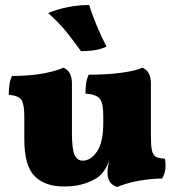

<svg xmlns="http://www.w3.org/2000/svg" viewBox="-20 -737 693 766"><path d="M235 7Q159 7 118 -34.5Q77 -76 77 -181V-270Q77 -319 66.5 -337Q56 -355 15 -359Q15 -378 17.5 -398Q20 -418 28 -434Q102 -434 155.5 -444.5Q209 -455 233 -467Q250 -460 258.5 -444.5Q267 -429 267 -403V-207Q267 -140 278 -118Q289 -96 310 -96Q342 -96 367 -132.5Q392 -169 392 -246V-275Q392 -324 379 -342Q366 -360 321 -364Q321 -383 323.5 -403Q326 -423 334 -439Q408 -439 466 -447Q524 -455 548 -467Q565 -460 573.5 -444.5Q582 -429 582 -403V-134L416 -99Q409 -77 399.5 -62Q390 -47 378 -36Q359 -19 322 -6Q285 7 235 7ZM447 9Q425 1 417 -13.5Q409 -28 409 -48Q409 -68 414 -90.5Q419 -113 424 -124L582 -196Q582 -157 586 -137.5Q590 -118 602 -111.5Q614 -105 638 -104Q642 -82 639.5 -62Q637 -42 627 -25Q581 -24 535 -16Q489 -8 447 9ZM303 -533Q275 -572 246 -608.5Q217 -645 172 -685Q208 -700 250.5 -708.5Q293 -717 336 -717Q347 -680 366 -634.5Q385 -589 405 -551Q386 -542 362 -537.5Q338 -533 303 -533Z"/></svg>

Font: Vollkorn Black
Style: Regular
Weight: 900
Designer: Friedrich Althausen
Foundry: Friedrich Althausen
Version: Version 5.000